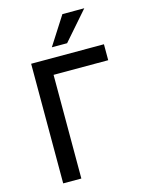

<svg xmlns="http://www.w3.org/2000/svg" viewBox="-136 -1013 827 1093"><g transform="rotate(-15 278.0 -466.0)"><path d="M97 0V-705H526V-611H204V0ZM235 -765 342 -932H471L325 -765Z"/></g></svg>

Font: Nunito Sans 7pt SemiCondensed SemiBold
Style: Regular
Weight: 600
Width: 4
Designer: Vernon Adams
Foundry: Vernon Adams
Version: Version 3.101;gftools[0.9.27]